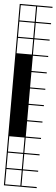

<svg xmlns="http://www.w3.org/2000/svg" viewBox="-65 -755 312 1061"><g transform="rotate(5 91.0 -224.0)"><path d="M0 278.8V187.9H6.1V272.7H90.9V187.9H0V-727.3H181.8V-721.2H97V-636.4H181.8V-630.3H97V-545.5H181.8V-539.4H97V-454.5H181.8V-448.5H97V-363.6H181.8V-357.6H97V-272.7H181.8V-266.7H97V-181.8H181.8V-175.8H97V-90.9H181.8V-84.8H97V0H181.8V6.1H97V90.9H181.8V97H97V181.8H181.8V187.9H97V272.7H181.8V278.8ZM6.1 -636.4H90.9V-721.2H6.1ZM6.1 -545.5H90.9V-630.3H6.1ZM6.1 -454.5H90.9V-539.4H6.1ZM6.1 90.9H90.9V6.1H6.1ZM90.9 97H6.1V181.8H90.9Z"/></g></svg>

Font: Micro 5 Charted
Style: Regular
Weight: 400
Designer: Sarah Cadigan-Fried
Version: Version 1.000; ttfautohint (v1.8.4.7-5d5b)